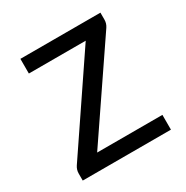

<svg xmlns="http://www.w3.org/2000/svg" viewBox="-131 -653 740 764"><g transform="rotate(-30 239.0 -271.5)"><path d="M440.4 -67.9V0H35.2V-32.2Q35.2 -49.3 44.9 -64L323.7 -476.1H62.5V-543.5H430.2V-511.2Q430.2 -494.1 420.4 -479.5L140.6 -67.9Z"/></g></svg>

Font: Lycee Sans
Style: Regular
Weight: 400
Designer: Justin Alvin
Foundry: Alkove Design
Version: Version 1.030